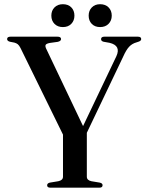

<svg xmlns="http://www.w3.org/2000/svg" viewBox="-20 -870 681 890"><path d="M455.5 -11.5Q455.5 0 440.5 0H214Q198.5 0 198.5 -11Q198.5 -20.5 211 -23.5L250.5 -30Q272 -34.5 272 -51V-246L75 -647.5Q69 -659.5 62.5 -664.8Q56 -670 46.5 -672.5L26 -676.5Q13 -680 13 -689Q13 -700 29 -700H246Q263 -700 263 -689Q263 -679.5 247.5 -676L211.5 -671Q195.5 -668 192 -662.5Q188.5 -657 193.5 -645.5L365 -285.5L519.5 -609.5Q542 -658.5 488 -671.5L460 -676.5Q448.5 -679.5 448.5 -688.5Q448.5 -700 464 -700H618.5Q634.5 -700 634.5 -689Q634.5 -680.5 621.5 -676.5L612.5 -673.5Q592.5 -668 578.8 -653.5Q565 -639 551 -607.5L382.5 -254.5V-51Q382.5 -34.5 403.5 -30L442.5 -23.5Q455.5 -20.5 455.5 -11.5ZM271.5 -744.5Q247.5 -744.5 232.8 -759.2Q218 -774 218 -797.5Q218 -821 232.8 -835.8Q247.5 -850.5 271.5 -850.5Q296 -850.5 310.5 -835.8Q325 -821 325 -797.5Q325 -774.5 310.5 -759.5Q296 -744.5 271.5 -744.5ZM444 -744.5Q420 -744.5 405.5 -759.2Q391 -774 391 -797.5Q391 -820.5 405.5 -835.5Q420 -850.5 444 -850.5Q468.5 -850.5 483.2 -835.8Q498 -821 498 -797.5Q498 -774.5 483.2 -759.5Q468.5 -744.5 444 -744.5Z"/></svg>

Font: Fraunces 72pt
Style: Regular
Weight: 400
Version: Version 1.000;[0bf87f6ff]